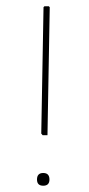

<svg xmlns="http://www.w3.org/2000/svg" viewBox="-20 -591 287 618"><path d="M139.2 -13.2Q139.2 6.8 119.1 6.8Q99.1 6.8 99.1 -13.2Q99.1 -34.2 119.1 -34.2Q139.2 -34.2 139.2 -13.2ZM132.8 -155.8H117.2L112.8 -161.1L120.1 -567.9L123 -570.8H137.2L140.1 -567.9Z"/></svg>

Font: Datalegreya
Style: Dot
Weight: 700
Designer: Figs Lab
Foundry: Figs Lab
Version: Version 1.002;PS 001.002;hotconv 1.0.70;makeotf.lib2.5.58329